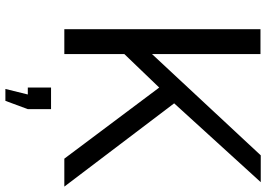

<svg xmlns="http://www.w3.org/2000/svg" viewBox="-154 -596 963 694"><g transform="rotate(90 327.0 -248.5)"><path d="M85 0V-709H175V-317L541 -710H638L353 -397L654 0H553L296 -343L175 -217V0ZM301 213 321 132H296V48H374V132L344 213Z"/></g></svg>

Font: Raleway Medium
Style: Regular
Weight: 500
Designer: Matt McInerney, Pablo Impallari, Rodrigo Fuenzalida
Foundry: Matt McInerney, Pablo Impallari, Rodrigo Fuenzalida
Version: Version 4.026